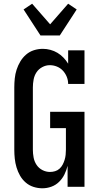

<svg xmlns="http://www.w3.org/2000/svg" viewBox="-20 -1006 540 1034"><path d="M208 8Q184 8 160.5 0.5Q137 -7 118.5 -23Q100 -39 88 -60Q76 -81 69 -104.5Q62 -128 59.5 -152Q57 -176 57 -200V-535Q57 -559 59.5 -583.5Q62 -608 69.5 -631Q77 -654 89.5 -675Q102 -696 120.5 -712Q139 -728 162.5 -735.5Q186 -743 211 -743Q231 -743 251.5 -737.5Q272 -732 289.5 -721.5Q307 -711 321.5 -696Q336 -681 347 -663V-735H435V-554H347Q347 -574 339.5 -592.5Q332 -611 318.5 -625.5Q305 -640 286.5 -647.5Q268 -655 248 -655Q227 -655 207.5 -644.5Q188 -634 176.5 -616.5Q165 -599 161 -577.5Q157 -556 157 -535V-200Q157 -179 161 -157.5Q165 -136 177 -118Q189 -100 208.5 -90Q228 -80 249 -80Q263 -80 276.5 -84Q290 -88 300.5 -97.5Q311 -107 317.5 -119.5Q324 -132 328 -145Q332 -158 333.5 -172Q335 -186 335 -200V-316H250V-404H435V0H344V-113Q338 -89 327 -66.5Q316 -44 298 -26.5Q280 -9 256.5 -0.5Q233 8 208 8ZM198 -815 107 -955 153 -986 250 -875 347 -986 393 -955 302 -815Z"/></svg>

Font: Iosevka Curly Slab Semibold
Style: Regular
Weight: 600
Monospace: yes
Designer: Belleve Invis
Foundry: Belleve Invis
Version: Version 22.1.2; ttfautohint (v1.8.4)